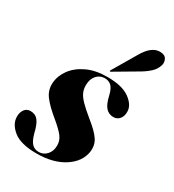

<svg xmlns="http://www.w3.org/2000/svg" viewBox="-173 -774 797 880"><g transform="rotate(30 225.0 -334.5)"><path d="M162 -1.5Q187 -1.5 204 -20.5Q221 -39.5 221 -68Q222 -94 205.5 -115.8Q189 -137.5 151.5 -168.5Q103.5 -207.5 80 -238.5Q56.5 -269.5 59.5 -309Q62.5 -347.5 87.5 -381.2Q112.5 -415 157.2 -436Q202 -457 264 -457Q342.5 -457 381.8 -428.5Q421 -400 422 -366Q423 -341 410.5 -326Q398 -311 378.5 -311Q354.5 -311 338.2 -328.2Q322 -345.5 312 -390.5Q304.5 -421.5 290.8 -433.8Q277 -446 256.5 -446Q230.5 -446 213.8 -427Q197 -408 196.5 -376Q196 -356 203.5 -338.2Q211 -320.5 231.2 -299.8Q251.5 -279 289 -248.5Q335 -212 353.5 -184Q372 -156 366.5 -119.5Q357.5 -63.5 300.8 -27Q244 9.5 156.5 9.5Q72.5 9.5 33.5 -22.2Q-5.5 -54 -5 -93Q-5 -115 5.8 -130.2Q16.5 -145.5 37 -145.5Q63 -145.5 77.8 -126.8Q92.5 -108 102.5 -64.5Q112 -30 125.8 -15.8Q139.5 -1.5 162 -1.5ZM333 -613.5Q369.5 -677.5 414 -677.5Q440.5 -677.5 449 -662Q457.5 -646.5 453.5 -631Q447 -606 428 -588.2Q409 -570.5 385.5 -556.5L265 -485.5Q261 -483.5 259 -485.5Q258 -486.5 261 -491.5Z"/></g></svg>

Font: Fraunces 144pt S000
Style: Bold Italic
Weight: 700
Italic angle: -16°
Version: Version 1.000; ttfautohint (v1.8.3)